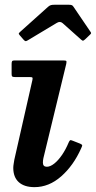

<svg xmlns="http://www.w3.org/2000/svg" viewBox="-20 -775 404 810"><path d="M79.5 -607.5Q83.5 -603 86.8 -601.8Q90 -600.5 96.5 -604.5L219 -678Q233 -687 244 -677.5L322 -608Q327.5 -603.5 329.8 -603.2Q332 -603 338.5 -608.5L359 -628Q364 -632.5 364.2 -634.8Q364.5 -637 362 -640.5L290 -746.5Q287 -751.5 283 -753.2Q279 -755 269 -755H211.5Q200.5 -755 195 -753.5Q189.5 -752 183 -746.5L66.5 -642Q60 -636 59.2 -634Q58.5 -632 63 -626.5ZM259.5 -505.5Q261.5 -515.5 259.5 -517.8Q257.5 -520 245.5 -520H41.5Q33.5 -520 31.2 -517Q29 -514 29 -505.5V-462.5Q29 -454.5 31.8 -452.2Q34.5 -450 42.5 -450H104Q115 -450 116.8 -447.5Q118.5 -445 116.5 -436.5L40.5 -101.5Q39.5 -95 37.8 -84.8Q36 -74.5 36 -67Q36 -27.5 59.2 -6.5Q82.5 14.5 125.5 14.5Q186.5 14.5 238.2 -31Q290 -76.5 322.5 -149.5Q326.5 -158 326.8 -161.5Q327 -165 318 -169L287.5 -181Q278.5 -185 275.8 -183.2Q273 -181.5 269.5 -173.5Q257.5 -144.5 241.5 -121.2Q225.5 -98 208.8 -84.8Q192 -71.5 177.5 -71.5Q161 -71.5 161 -89Q161 -93 161.5 -98.2Q162 -103.5 163 -107.5Z"/></svg>

Font: Besley SemiBold
Style: Italic
Weight: 600
Italic angle: -13°
Designer: Owen Earl
Foundry: indestructible type*
Version: Version 2.001